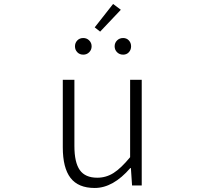

<svg xmlns="http://www.w3.org/2000/svg" viewBox="-20 -936 1040 969"><path d="M458 12.7Q375 12.7 335.9 -38.1Q296.9 -88.9 296.9 -192.4V-533.2H355.5V-199.2Q355.5 -116.2 382.8 -77.6Q410.2 -39.1 470.7 -39.1Q515.6 -39.1 553.2 -63Q590.8 -86.9 636.7 -142.6V-533.2H695.3V0H646.5L640.6 -87.9H637.7Q550.8 12.7 458 12.7ZM485.4 -776.4 458 -797.9 550.8 -916 589.8 -886.7ZM400.4 -660.2Q381.8 -660.2 370.1 -672.4Q358.4 -684.6 358.4 -702.1Q358.4 -719.7 370.1 -731.9Q381.8 -744.1 400.4 -744.1Q418 -744.1 430.2 -731.9Q442.4 -719.7 442.4 -702.1Q442.4 -684.6 430.2 -672.4Q418 -660.2 400.4 -660.2ZM601.6 -660.2Q583 -660.2 570.8 -672.4Q558.6 -684.6 558.6 -702.1Q558.6 -719.7 570.8 -731.9Q583 -744.1 601.6 -744.1Q619.1 -744.1 630.4 -731.9Q641.6 -719.7 641.6 -702.1Q641.6 -684.6 630.4 -672.4Q619.1 -660.2 601.6 -660.2Z"/></svg>

Font: Gen Shin Gothic Monospace Light
Style: Regular
Weight: 300
Designer: [Source Han Sans]
Ryoko NISHIZUKA  (kana & ideographs); Paul D. Hunt (Latin, Greek & Cyrillic); Wenlong ZHANG  (bopomofo
Version: Version 1.002.20150607